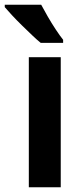

<svg xmlns="http://www.w3.org/2000/svg" viewBox="-55 -786 342 806"><path d="M200 0H66V-546H200ZM118 -766Q129 -745 145.5 -716.5Q162 -688 179.5 -661.5Q197 -635 210 -619V-606H116Q101 -618 80 -638Q59 -658 36.5 -680Q14 -702 -5 -722.5Q-24 -743 -35 -756V-766Z"/></svg>

Font: Noto Sans Gurmukhi Condensed
Style: Bold
Weight: 700
Width: 3
Designer: Jelle Bosma - Monotype Design Team
Foundry: Monotype Imaging Inc.
Version: Version 2.004; ttfautohint (v1.8.4.7-5d5b)